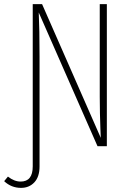

<svg xmlns="http://www.w3.org/2000/svg" viewBox="-61 -702 629 922"><path d="M418 -682.1H452.1V0H407.2L125 -642.1Q128.9 -562 128.9 -430.2V97.2Q128.9 147 104 173.6Q79.1 200.2 40 200.2Q-6.8 200.2 -41 168L-22.9 146Q7.3 169.9 38.1 169.9Q96.2 169.9 96.2 97.2V-682.1H141.1L422.9 -40Q422.4 -49.8 421.1 -84.5Q419.9 -119.1 418.9 -157.7Q418 -196.3 418 -236.8Z"/></svg>

Font: Fira Sans Compressed UltraLight
Style: Regular
Weight: 200
Width: 1
Designer: Carrois Corporate & Edenspiekermann AG
Foundry: Carrois Corporate GbR & Edenspiekermann AG
Version: Version 4.203;PS 004.203;hotconv 1.0.88;makeotf.lib2.5.64775